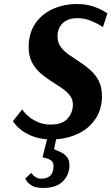

<svg xmlns="http://www.w3.org/2000/svg" viewBox="-20 -680 552 951"><path d="M490 -546Q490 -546 472 -557Q454 -568 425 -579Q396 -590 361 -590Q319 -590 292 -566.5Q265 -543 265 -499Q265 -469 281 -447.5Q297 -426 322 -408.5Q347 -391 375 -373Q403 -355 428 -332.5Q453 -310 469 -279.5Q485 -249 485 -206Q485 -139 453.5 -92Q422 -45 370.5 -19.5Q319 6 258 10L248 58Q247 60 258.5 64Q270 68 285.5 76Q301 84 312.5 99Q324 114 324 139Q324 185 291.5 218Q259 251 194 251Q157 251 138 239.5Q119 228 112 216.5Q105 205 105 205L135 176Q135 176 140 183Q145 190 156.5 197.5Q168 205 185 205Q213 205 229 190Q245 175 245 142Q245 122 231.5 113.5Q218 105 204.5 102.5Q191 100 191 98L213 10Q167 6 134.5 -8Q102 -22 82 -38.5Q62 -55 53 -67.5Q44 -80 44 -80L90 -138Q90 -138 98.5 -126.5Q107 -115 125 -100.5Q143 -86 169.5 -74.5Q196 -63 232 -63Q288 -63 314.5 -92.5Q341 -122 341 -162Q341 -189 325 -208.5Q309 -228 284 -245Q259 -262 231.5 -279.5Q204 -297 179 -319Q154 -341 138 -372Q122 -403 122 -447Q122 -514 153.5 -561.5Q185 -609 239.5 -634.5Q294 -660 362 -660Q407 -660 440.5 -648.5Q474 -637 493 -625.5Q512 -614 512 -614Z"/></svg>

Font: Arsenal SC
Style: Bold Italic
Weight: 700
Italic angle: -9.10001°
Designer: Andrij Shevchenko
Foundry: Stairsfor
Version: Version 2.001; ttfautohint (v1.8.4.7-5d5b)